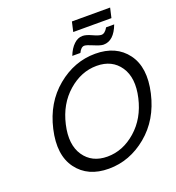

<svg xmlns="http://www.w3.org/2000/svg" viewBox="-174 -1136 1186 1294"><g transform="rotate(-20 418.5 -489.0)"><path d="M763 -998 747 -928H473L489 -998ZM522 -882Q547 -882 586 -864Q627 -845 646 -845Q671 -845 692 -882H750Q711 -778 637 -778Q615 -778 571 -797Q527 -816 511 -816Q488 -816 470 -779H412Q431 -828 460 -855Q488 -882 522 -882ZM337.5 -578Q244 -496 213 -360Q182 -224 237.5 -142Q293 -60 404 -60Q515 -60 608.5 -142Q702 -224 733 -360Q764 -496 708.5 -578Q653 -660 542 -660Q431 -660 337.5 -578ZM159 -82.5Q83 -185 123 -360Q163 -535 287 -637.5Q411 -740 561 -740Q711 -740 787 -637.5Q863 -535 823 -360Q783 -185 659 -82.5Q535 20 385 20Q235 20 159 -82.5Z"/></g></svg>

Font: Miedinger
Style: Italic
Weight: 400
Italic angle: -13°
Version: Version 001.000